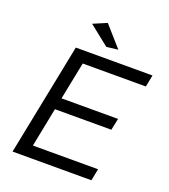

<svg xmlns="http://www.w3.org/2000/svg" viewBox="-159 -1013 989 1126"><g transform="rotate(20 335.0 -450.0)"><path d="M261.5 -626 214.5 -391.5H567.5L552 -318.5H200L151.5 -74H558L543.5 0H51.5L191.5 -700H670L655.5 -626ZM233.5 -864 318.5 -900 430 -773.5 358 -765Z"/></g></svg>

Font: Argentum Sans Light
Style: Italic
Weight: 300
Italic angle: -11.3°
Designer: Julieta Ulanovsky (font), Owen Earl (portions from Jones font), Cristiano Sobral (main changes and remaster)
Foundry: Julieta Ulanovsky (font), Owen Earl (portions from Jones font), Cristiano Sobral (main changes and remaster)
Version: Version 3.127